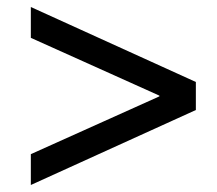

<svg xmlns="http://www.w3.org/2000/svg" viewBox="-20 -570 620 548"><path d="M68 -462V-550L539 -336V-256L68 -42V-130L435 -295V-297Z"/></svg>

Font: Varela
Style: Regular
Weight: 400
Designer: Joe Prince
Foundry: Joe Prince
Version: Version 1.000